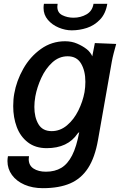

<svg xmlns="http://www.w3.org/2000/svg" viewBox="-20 -776 640 1003"><path d="M19 65.5Q19 54 21.5 40H131.5Q130 48.5 130 55Q130 88 155.2 104.5Q180.5 121 220 121Q266.5 121 300 101Q333.5 81 356.8 35.5Q380 -10 394 -86.5L385.5 -78.5Q334 -2 224 -2Q165 -2 125.5 -32.5Q86 -63 67.5 -112.8Q49 -162.5 49 -221.5Q49 -257.5 54.5 -287Q66 -353.5 101.5 -416.5Q137 -479.5 193.5 -520Q250 -560.5 320 -560.5Q354.5 -560.5 382.8 -548.2Q411 -536 430.5 -521Q442.5 -512.5 451.2 -500.5Q460 -488.5 462 -481.5L475.5 -551L587 -546.5Q580.5 -523.5 574 -498.5Q567.5 -473.5 564 -453.5L492 -45Q476 46.5 440.2 101.8Q404.5 157 346.8 182Q289 207 203.5 207Q150 207 108 188.8Q66 170.5 42.5 138.2Q19 106 19 65.5ZM421.5 -294.5Q426 -321 426 -348.5Q426 -406 403.5 -444Q381 -482 333.5 -482Q288.5 -482 253.2 -449.8Q218 -417.5 195.8 -369.2Q173.5 -321 164.5 -272Q159.5 -243 159.5 -217.5Q159.5 -163 181 -127Q202.5 -91 250 -91Q294 -91 330 -121.2Q366 -151.5 389.2 -198.5Q412.5 -245.5 421.5 -294.5ZM207.5 -734.5Q207.5 -746 209.5 -756H281Q279.5 -748 279.5 -741Q279.5 -709.5 305.8 -696.5Q332 -683.5 364 -683.5Q401.5 -683.5 432 -701Q462.5 -718.5 468.5 -756H540.5Q532 -704.5 502.5 -673.8Q473 -643 434 -630.2Q395 -617.5 354.5 -617.5Q321 -617.5 286.8 -631.8Q252.5 -646 230 -672.5Q207.5 -699 207.5 -734.5Z"/></svg>

Font: JuliaMono SemiBold
Style: Italic
Weight: 600
Italic angle: -9°
Monospace: yes
Designer: cormullion
Foundry: corm
Version: Version 0.056; ttfautohint (v1.8.4)